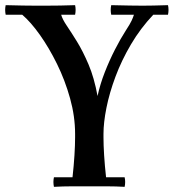

<svg xmlns="http://www.w3.org/2000/svg" viewBox="-24 -722 686 744"><path d="M185 2Q181 -17 185 -35H257Q262 -80 264.5 -120Q267 -160 267 -190V-203Q267 -271 247.5 -341Q228 -411 197 -474Q166 -537 130.5 -587Q95 -637 62 -665H213Q218 -647 235 -622Q252 -597 274.5 -560.5Q297 -524 319 -472.5Q341 -421 354 -350Q364 -396 382 -442Q400 -488 421.5 -530Q443 -572 463 -603Q480 -629 486 -642Q492 -655 495 -665H570Q520 -612 483.5 -550Q447 -488 423.5 -425Q400 -362 388.5 -304.5Q377 -247 377 -203V-190Q377 -160 379.5 -120Q382 -80 387 -35H459Q463 -17 459 2Q425 0 391 0Q357 0 322 0Q288 0 254 0Q220 0 185 2ZM-2 -665Q-6 -684 -2 -702Q33 -701 64.5 -700.5Q96 -700 115 -700Q128 -700 153.5 -700Q179 -700 209 -700.5Q239 -701 267 -702Q271 -684 267 -665ZM407 -665Q403 -684 407 -702Q449 -701 479.5 -700.5Q510 -700 529 -700Q549 -700 571 -700.5Q593 -701 627 -702Q631 -684 627 -665Z"/></svg>

Font: Poltawski Nowy
Style: Regular
Weight: 400
Designer: Adam Pótawski, Mateusz Machalski, Borys Kosmynka, Ania Wieluska
Foundry: Capitalics.wtf
Version: Version 1.001;gftools[0.9.25]